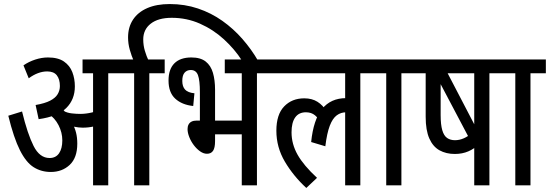

<svg xmlns="http://www.w3.org/2000/svg" viewBox="-20 -916 2718 949"><path d="M515 -554V0H440V-554H388V-622H591V-554ZM217 -632Q267 -632 296 -612Q325 -592 337.5 -559.5Q350 -527 350 -489Q350 -424 307.5 -382Q265 -340 171 -327L156 -397Q202 -405 228 -418.5Q254 -432 265 -450.5Q276 -469 276 -491Q276 -524 261 -543.5Q246 -563 213 -563Q191 -563 168 -554.5Q145 -546 122 -529L96 -593Q122 -611 154 -621.5Q186 -632 217 -632ZM362 -206Q362 -136 324.5 -101Q287 -66 231 -66Q184 -66 146.5 -89.5Q109 -113 78.5 -173.5Q48 -234 21 -344L89 -365Q116 -254 146 -194.5Q176 -135 225 -135Q256 -135 272 -158.5Q288 -182 288 -222Q288 -261 269.5 -297Q251 -333 219 -354L255 -369L288 -378Q299 -367 311.5 -351Q324 -335 332 -320L339 -303Q350 -284 356 -260Q362 -236 362 -206ZM377 -353Q404 -353 434 -360Q464 -367 496 -385V-313Q470 -297 443.5 -291Q417 -285 389 -285Q370 -285 347.5 -289.5Q325 -294 304 -302L289 -356L294 -368Q312 -358 335 -355.5Q358 -353 377 -353Z M641 -615Q630 -640 621.5 -670Q613 -700 613 -731Q613 -782 637.5 -819Q662 -856 708 -876Q754 -896 819 -896Q893 -896 958.5 -874Q1024 -852 1079 -813Q1134 -774 1178.5 -723Q1223 -672 1256 -615H1177Q1140 -673 1087 -721.5Q1034 -770 968.5 -799Q903 -828 829 -828Q762 -828 725 -799Q688 -770 688 -721Q688 -692 696 -665Q704 -638 715 -615ZM718 -554V0H643V-554H579V-622H794V-554Z M926 -632Q971 -632 996.5 -612Q1022 -592 1032.5 -556Q1043 -520 1043 -472V-320H1175V-554H1091V-622H1326V-554H1250V0H1175V-252H1043V-219Q1043 -185 1033 -170.5Q1023 -156 1003 -156Q986 -156 969 -168Q952 -180 938 -198.5Q924 -217 915.5 -238.5Q907 -260 907 -278Q907 -291 912 -300.5Q917 -310 927 -315Q937 -320 952 -320H968V-460Q968 -519 958.5 -544.5Q949 -570 923 -570Q904 -570 892.5 -557Q881 -544 881 -516Q881 -488 895 -473Q909 -458 941 -455L935 -392Q879 -398 846 -428.5Q813 -459 813 -518Q813 -574 842 -603Q871 -632 926 -632Z M1314 -554V-622H1837V-554H1761V0H1686V-383L1734 -351Q1722 -357 1711 -359Q1700 -361 1691 -361Q1665 -361 1644.5 -346Q1624 -331 1610 -294.5Q1596 -258 1588 -193L1518 -214Q1529 -324 1572 -377.5Q1615 -431 1691 -431Q1706 -431 1719 -428Q1732 -425 1741 -421L1743 -400L1686 -419V-554ZM1566 -307Q1555 -331 1537 -346Q1519 -361 1492 -361Q1457 -361 1439 -335.5Q1421 -310 1421 -262Q1421 -204 1451 -151Q1481 -98 1547 -37L1494 13Q1430 -46 1388 -117Q1346 -188 1346 -270Q1346 -350 1384.5 -390Q1423 -430 1484 -430Q1522 -430 1549 -413Q1576 -396 1594 -366Z M1964 -554V0H1889V-554H1825V-622H2040V-554Z M2139 -536 2179 -580 2340 -271 2300 -231ZM2399 -554V0H2324V-235L2343 -201Q2325 -181 2295 -168Q2265 -155 2228 -155Q2185 -155 2152.5 -173Q2120 -191 2102 -231.5Q2084 -272 2084 -339V-554H2028V-622H2475V-554ZM2324 -554H2158V-347Q2158 -300 2166 -272.5Q2174 -245 2190 -234Q2206 -223 2229 -223Q2251 -223 2272.5 -232.5Q2294 -242 2312 -258.5Q2330 -275 2341 -296L2324 -254Z M2602 -554V0H2527V-554H2463V-622H2678V-554Z"/></svg>

Font: Noto Sans Devanagari ExtraCondensed
Style: Regular
Weight: 400
Width: 2
Designer: Jelle Bosma - Monotype Design Team
Foundry: Monotype Imaging Inc.
Version: Version 2.006